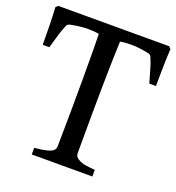

<svg xmlns="http://www.w3.org/2000/svg" viewBox="-134 -845 875 953"><g transform="rotate(20 304.0 -369.0)"><path d="M0 -727 11 -738H597L608 -727Q603 -642 603 -530H568Q542 -624 534 -640Q530 -652 525 -662Q518 -669 507 -671Q455 -681 420 -681Q385 -681 360 -676Q352 -487 352 -83Q352 -65 370.5 -54.5Q389 -44 408 -41Q427 -38 460 -35V0H140V-35Q220 -42 238 -60Q247 -69 247 -83Q250 -277 250 -446.5Q250 -616 248 -676Q223 -681 188 -681Q153 -681 101 -671Q90 -669 83 -662Q78 -652 74 -640Q66 -624 40 -530H5Q5 -642 0 -727Z"/></g></svg>

Font: Prociono
Style: Regular
Weight: 400
Designer: Barry Schwartz
Foundry: The Crud Factory
Version: Version 2.301